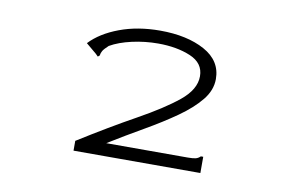

<svg xmlns="http://www.w3.org/2000/svg" viewBox="-51 -719 852 559"><g transform="rotate(10 375.0 -440.0)"><path d="M194 -275Q285 -332 359 -373Q433 -414 476 -449Q519 -484 519 -523Q519 -562 478.5 -579Q438 -596 383 -596Q344 -596 306 -587.5Q268 -579 242 -564Q230 -553 226 -546.5Q222 -540 221 -532L216 -528L209 -535L178 -561Q209 -594 262.5 -614Q316 -634 382 -634Q462 -634 514 -605.5Q566 -577 566 -523Q566 -490 542 -460.5Q518 -431 477.5 -402.5Q437 -374 386.5 -345Q336 -316 284 -284H525Q541 -284 548.5 -286Q556 -288 562 -294H569V-246H194Z"/></g></svg>

Font: Inconsolata ExtraExpanded Light
Style: Regular
Weight: 300
Width: 8
Monospace: yes
Designer: Raph Levien, Cyreal, Brenton Simpson
Foundry: Raph Levien, Cyreal, Google
Version: Version 3.001; ttfautohint (v1.8.2.53-6de2)